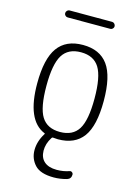

<svg xmlns="http://www.w3.org/2000/svg" viewBox="-134 -769 769 1062"><g transform="rotate(15 250.0 -237.5)"><path d="M355.5 -436Q323.2 -488.3 250 -488.3Q176.8 -488.3 144.5 -436Q112.3 -383.8 112.3 -259.8Q112.3 -135.7 144.5 -84Q176.8 -32.2 250 -32.2Q323.2 -32.2 355.5 -84Q387.7 -135.7 387.7 -259.8Q387.7 -383.8 355.5 -436ZM168.9 -3.9Q59.6 -49.8 59.6 -259.8Q59.6 -400.4 106.4 -465.3Q153.3 -530.3 250 -530.3Q346.7 -530.3 393.6 -465.8Q440.4 -401.4 440.4 -259.8Q440.4 -118.2 393.6 -54.2Q346.7 9.8 250 9.8Q239.3 9.8 220.7 7.8Q216.8 7.8 213.9 12.7Q189.5 50.8 189.9 90.8Q190.4 130.9 215.3 152.8Q240.2 174.8 287.1 174.8Q325.2 174.8 358.4 163.1Q365.2 160.2 372.1 165Q378.9 169.9 378.9 177.7Q378.9 202.1 356.4 209Q318.4 219.7 282.2 219.7Q205.1 219.7 172.9 184.6Q140.6 149.4 140.6 100.6Q140.6 50.8 170.9 2Q174.8 -2 168.9 -3.9ZM127.9 -695.3H372.1Q379.9 -695.3 385.7 -689Q391.6 -682.6 391.6 -674.8Q391.6 -667 385.7 -661.1Q379.9 -655.3 372.1 -655.3H127.9Q120.1 -655.3 114.3 -661.1Q108.4 -667 108.4 -674.8Q108.4 -682.6 114.3 -689Q120.1 -695.3 127.9 -695.3Z"/></g></svg>

Font: Rounded-L Mgen+ 1mn light
Style: Regular
Weight: 200
Designer: [Source Han Sans]
Ryoko NISHIZUKA  (kana & ideographs); Paul D. Hunt (Latin, Greek & Cyrillic); Wenlong ZHANG  (bopomofo
Version: Version 1.059.20150602